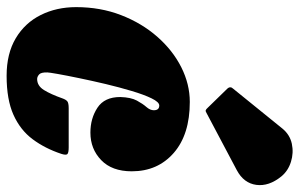

<svg xmlns="http://www.w3.org/2000/svg" viewBox="-178 -694 883 566"><g transform="rotate(90 263.0 -411.5)"><path d="M485.5 -359Q485.5 -300.5 452.5 -268.8Q419.5 -237 371.5 -237Q329.5 -237 298 -257.8Q266.5 -278.5 266.5 -325Q267.5 -356.5 277 -374Q286.5 -391.5 296 -402.2Q305.5 -413 305.5 -424Q305.5 -440 291.5 -440Q281.5 -440 270.5 -417.5Q259.5 -395 248.8 -359Q238 -323 228.2 -282Q218.5 -241 210.8 -203.5Q203 -166 198.5 -140.5Q194 -115 194 -110Q193.5 -91.5 200 -85.8Q206.5 -80 213.5 -80Q233.5 -80 246 -100.2Q258.5 -120.5 270.5 -154.5Q274 -164.5 279 -168.8Q284 -173 299.5 -173H415Q431 -173 434.8 -169Q438.5 -165 434 -151Q418 -103 391 -66.8Q364 -30.5 319 -10.2Q274 10 204 10Q138.5 10 93.2 -17Q48 -44 24.8 -90.5Q1.5 -137 1.5 -195Q1.5 -266.5 25 -327.2Q48.5 -388 88.5 -433.8Q128.5 -479.5 178.5 -504.8Q228.5 -530 281 -530Q377 -530 431.2 -482.8Q485.5 -435.5 485.5 -359ZM500.5 -800Q530.5 -763 525.5 -726Q520.5 -689 482 -668.5L314 -579.5Q308.5 -576 305.5 -577Q302.5 -578 298.5 -582.5L242 -640.5Q233.5 -649.5 242.5 -658.5L359.5 -803Q377.5 -825 404.2 -830.8Q431 -836.5 457.5 -828.2Q484 -820 500.5 -800Z"/></g></svg>

Font: Besley* Condensed Fatface
Style: Italic
Weight: 900
Width: 3
Italic angle: -13°
Designer: Owen Earl
Foundry: indestructible type*
Version: Version 3.000; ttfautohint (v1.8.3)